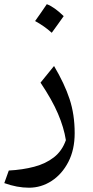

<svg xmlns="http://www.w3.org/2000/svg" viewBox="-20 -603 432 895"><path d="M328.1 17.6Q328.1 94.7 298.6 151.9Q269 209 220.5 240.5Q171.9 272 115.2 272Q59.6 272 0 250.5L21 191.9Q85.4 188.5 139.2 174.3Q192.9 160.2 231.2 130.4Q269.5 100.6 287.1 50.3Q277.8 -8.8 250.2 -73.2Q222.7 -137.7 168.9 -217.8L231.9 -295.4Q280.8 -212.9 304.4 -141.1Q328.1 -69.3 328.1 17.6ZM198.2 -583.5Q233.4 -570.3 276.9 -527.8Q263.2 -508.3 249.5 -489.3Q235.8 -470.2 221.2 -450.2Q187.5 -481 143.6 -504.9Q157.7 -524.9 171.1 -543.9Q184.6 -563 198.2 -583.5Z"/></svg>

Font: Pinar-DS2-FD Regular
Style: Regular
Weight: 400
Designer: Amin Abedi
Version: Version 2.000